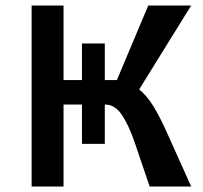

<svg xmlns="http://www.w3.org/2000/svg" viewBox="-20 -678 738 698"><path d="M581 -209 675 0H524L469 -162Q448 -223 423 -260.5Q398 -298 362 -298H361V-155H278V-298H211V0H95V-658H211V-387H278V-520H361V-387H399H405L519 -658H675L486 -353Q515 -329 537.5 -292Q560 -255 581 -209Z"/></svg>

Font: Ysabeau Infant
Style: Bold
Weight: 700
Designer: Christian Thalmann (Catharsis Fonts)
Version: Version 0.003